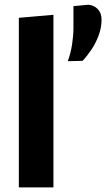

<svg xmlns="http://www.w3.org/2000/svg" viewBox="-20 -810 459 830"><path d="M61.5 0V-733L211 -746V0ZM273 -545.5Q286 -581 291.8 -619.2Q297.5 -657.5 297.5 -689.5V-783.5L362 -789.5Q386.5 -787.5 402.8 -770.5Q419 -753.5 419 -725Q419 -690.5 406.5 -657Q394 -623.5 375 -595.2Q356 -567 337 -547Z"/></svg>

Font: Commissioner
Style: Bold
Weight: 700
Designer: Kostas Bartsokas
Foundry: Kostas Bartsokas
Version: Version 1.000; ttfautohint (v1.8.3)